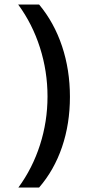

<svg xmlns="http://www.w3.org/2000/svg" viewBox="-20 -736 379 853"><path d="M153.7 97.1H61.7Q124.4 11.6 157.7 -92.3Q191.1 -196.2 191.1 -307.6Q191.1 -419.1 157.5 -524.5Q123.9 -629.9 60.7 -715.9H153.7Q220.4 -636 255.6 -530.8Q290.7 -425.7 290.7 -305.9Q290.7 -186 255.6 -82.9Q220.4 20.2 153.7 97.1Z"/></svg>

Font: Khula SemiBold
Style: Regular
Weight: 600
Designer: Erin McLaughlin, Steve Matteson
Version: Version 1.002;PS 1.0;hotconv 1.0.72;makeotf.lib2.5.5900; ttf